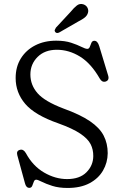

<svg xmlns="http://www.w3.org/2000/svg" viewBox="-20 -915 613 951"><path d="M315 16Q271.5 16 239.2 5.8Q207 -4.5 186.8 -14.8Q166.5 -25 159.5 -25Q151 -25 147.5 -15Q144 -5 139.8 5.2Q135.5 15.5 125.5 15.5Q109 15.5 103.5 -8L65.5 -147Q60 -168.5 79.5 -173Q96 -177.5 108.5 -156Q142.5 -93 198.2 -60.5Q254 -28 312.5 -28Q374.5 -28 408 -61.5Q441.5 -95 442 -141.5Q442.5 -174 428.8 -201Q415 -228 377.5 -253.2Q340 -278.5 269 -304Q153 -344.5 105.2 -400.2Q57.5 -456 57.5 -528.5Q57.5 -584 83.2 -625.5Q109 -667 154.2 -690.2Q199.5 -713.5 258.5 -713.5Q302 -713.5 332.8 -703.2Q363.5 -693 383.2 -683Q403 -673 412.5 -673Q421 -673 424.8 -683Q428.5 -693 432.8 -703Q437 -713 447.5 -713Q463.5 -713 471.5 -686.5L515.5 -541.5Q523 -517.5 503 -511Q485 -506 474 -526Q431 -601 376.2 -634.8Q321.5 -668.5 261.5 -668.5Q202 -668.5 166.2 -633Q130.5 -597.5 130.5 -546Q130.5 -494 165.8 -453.5Q201 -413 293 -378Q377.5 -347.5 425.5 -314.8Q473.5 -282 493.5 -243.2Q513.5 -204.5 513.5 -156Q513 -109.5 490.2 -70.2Q467.5 -31 423.5 -7.5Q379.5 16 315 16ZM329.5 -856Q346.5 -877 361 -888Q375.5 -899 393 -893.5Q407.5 -888.5 413.5 -876.2Q419.5 -864 415.5 -851Q411.5 -837.5 399.5 -828Q387.5 -818.5 369.5 -809.5L273 -754Q260.5 -748 253.5 -756.5Q249.5 -761.5 251.5 -767Q253.5 -772.5 257 -778Z"/></svg>

Font: Fraunces 9pt SuperSoft Light
Style: Regular
Weight: 300
Version: Version 1.000;[b76b70a41]